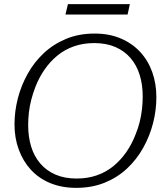

<svg xmlns="http://www.w3.org/2000/svg" viewBox="-20 -890 811 927"><path d="M348 17Q278 17 222.5 -6Q167 -29 129 -70.5Q91 -112 70.5 -168Q50 -224 50 -289Q50 -352 66 -414.5Q82 -477 113.5 -533.5Q145 -590 191.5 -633.5Q238 -677 299.5 -702.5Q361 -728 437 -728Q507 -728 562.5 -704.5Q618 -681 656.5 -639.5Q695 -598 715 -542Q735 -486 735 -421Q735 -358 719 -295.5Q703 -233 671.5 -176.5Q640 -120 593.5 -76.5Q547 -33 485.5 -8Q424 17 348 17ZM435 -682Q382 -682 337.5 -666.5Q293 -651 257.5 -622Q222 -593 195 -554Q168 -515 150 -468Q139 -439 131 -408.5Q123 -378 119.5 -347Q116 -316 116 -286Q116 -229 130.5 -182Q145 -135 174.5 -100.5Q204 -66 248 -47Q292 -28 350 -28Q403 -28 447.5 -43.5Q492 -59 527.5 -88Q563 -117 590 -156Q617 -195 635 -242Q647 -271 654.5 -301.5Q662 -332 665.5 -363Q669 -394 669 -424Q669 -481 654.5 -528Q640 -575 610.5 -609.5Q581 -644 537 -663Q493 -682 435 -682ZM308 -870H607L596 -820H296Z"/></svg>

Font: Roboto Serif 20pt ExtraLight
Style: Italic
Weight: 250
Italic angle: -10°
Version: Version 1.007